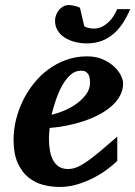

<svg xmlns="http://www.w3.org/2000/svg" viewBox="-20 -721 531 753"><path d="M333 -396Q333 -404.8 331.8 -413.3Q330.6 -421.9 326.9 -428.7Q323.2 -435.5 316.2 -439.7Q309.1 -443.8 297.9 -443.8Q274.4 -443.8 256.1 -427.2Q237.8 -410.6 223.6 -385Q209.5 -359.4 199.2 -328.9Q189 -298.3 182.1 -271Q208 -276.9 234.9 -288.6Q261.7 -300.3 283.4 -316.7Q305.2 -333 319.1 -353Q333 -373 333 -396ZM462.9 -395Q462.9 -368.7 450.9 -346.2Q439 -323.7 418 -305.2Q397 -286.6 368.9 -271.7Q340.8 -256.8 308.8 -246.1Q276.9 -235.4 242.4 -228.5Q208 -221.7 174.8 -219.2Q173.8 -210 172.9 -198.2Q171.9 -186.5 171.9 -178.2Q171.9 -152.3 175.8 -130.4Q179.7 -108.4 188.5 -92.3Q197.3 -76.2 211.7 -67.1Q226.1 -58.1 247.1 -58.1Q263.2 -58.1 279.8 -64.5Q296.4 -70.8 318.4 -85.7Q340.3 -100.6 369.6 -125Q398.9 -149.4 439.9 -185.1V-89.8Q425.3 -75.7 401.9 -57.9Q378.4 -40 348.6 -24.4Q318.8 -8.8 284.7 1.7Q250.5 12.2 213.9 12.2Q181.2 12.2 148.9 3.9Q116.7 -4.4 91.1 -25.4Q65.4 -46.4 49.3 -82.3Q33.2 -118.2 33.2 -173.8Q33.2 -211.9 42.7 -251Q52.2 -290 69.8 -326.2Q87.4 -362.3 112.8 -394Q138.2 -425.8 170.2 -449.2Q202.1 -472.7 240.2 -486.3Q278.3 -500 320.8 -500Q357.4 -500 384.3 -487.8Q411.1 -475.6 428.7 -458.7Q446.3 -441.9 454.6 -424.1Q462.9 -406.2 462.9 -395ZM490.7 -685.1Q478 -655.3 461.9 -630.6Q445.8 -606 425 -588.1Q404.3 -570.3 378.4 -560.5Q352.5 -550.8 319.8 -550.8Q298.8 -550.8 276.9 -555.9Q254.9 -561 236.8 -571.8Q218.8 -582.5 207.3 -599.6Q195.8 -616.7 195.8 -640.1Q195.8 -650.4 199.7 -661.4Q203.6 -672.4 210.7 -681.2Q217.8 -689.9 227.8 -695.6Q237.8 -701.2 250.5 -701.2Q253.9 -701.2 259.8 -700.4Q265.6 -699.7 271.7 -698.2Q277.8 -696.8 283.7 -694.8Q289.6 -692.9 293.5 -690.9L310.5 -618.2Q315.9 -614.3 326.2 -611.6Q336.4 -608.9 347.7 -608.9Q365.7 -608.9 380.4 -616.5Q395 -624 406.7 -635.3Q418.5 -646.5 426.5 -659.9Q434.6 -673.3 439.5 -685.1Z"/></svg>

Font: Charis SIL CyrE
Style: Bold Italic
Weight: 700
Italic angle: -11°
Foundry: SIL International
Version: Version 5.000